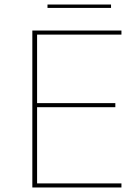

<svg xmlns="http://www.w3.org/2000/svg" viewBox="-20 -829 619 849"><path d="M190 -794V-809H471V-794ZM123 0V-694H517V-676H144V-373H490V-355H144V-18H517V0Z"/></svg>

Font: Cantarell Thin
Style: Regular
Weight: 100
Designer: Dave Crossland, Nikolaus Waxweiler, Florian Fecher, Jacques Le Bailly, Eben Sorkin, Alexei Vanyashin, Alexios Zavras, Em
Version: Version 0.303